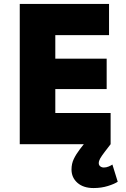

<svg xmlns="http://www.w3.org/2000/svg" viewBox="-20 -730 640 972"><path d="M80 0V-710H532V-552H260V-433H520V-279H260V-158H540V0ZM454 222Q402 222 372 195.5Q342 169 342 128Q342 99 353.5 75Q365 51 384 26L420 -20L540 0L510 39Q494 60 487 72.5Q480 85 480 96Q480 106 487.5 112Q495 118 506 118Q518 118 530 113Q542 108 549 103L576 190Q560 201 526.5 211.5Q493 222 454 222Z"/></svg>

Font: Geist Mono Black
Style: Regular
Weight: 900
Monospace: yes
Designer: Basement.studio, Andrés Briganti, Mateo Zaragoza
Foundry: Basement.studio, Vercel, Andrés Briganti, Guido Ferreyra, Mateo Zaragoza
Version: Version 1.500; ttfautohint (v1.8.4.7-5d5b)